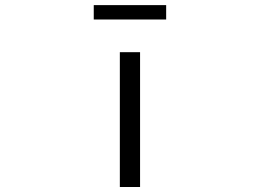

<svg xmlns="http://www.w3.org/2000/svg" viewBox="-20 -749 1040 769"><path d="M460 0V-540H541V0ZM355.5 -670.9V-728.5H645.5V-670.9Z"/></svg>

Font: GenEi Gothic M SemiLight
Style: Regular
Weight: 350
Designer: o_tamon (Modified); [Source Han Sans]
Ryoko NISHIZUKA  (kana & ideographs); Paul D. Hunt (Latin, Greek & Cyrillic); Wenl
Version: Version 1.1a;Original Version 1.004